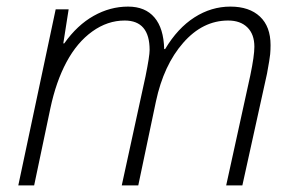

<svg xmlns="http://www.w3.org/2000/svg" viewBox="-20 -559 895 579"><path d="M347.2 0 418.9 -329.1Q431.2 -390.1 431.2 -408.2Q431.2 -497.1 356 -497.1Q304.2 -497.1 258.3 -464.1Q212.4 -431.2 180.7 -372.1Q148.9 -313 131.8 -231.9L83 0H35.2L147.9 -530.8H187L170.9 -428.2H173.8Q212.9 -483.4 262.5 -511.2Q312 -539.1 366.2 -539.1Q418 -539.1 445.8 -506.3Q473.6 -473.6 475.1 -411.1H478Q515.6 -474.1 566.4 -506.6Q617.2 -539.1 674.8 -539.1Q731.9 -539.1 763.9 -509Q795.9 -479 795.9 -422.9Q795.9 -408.7 794.7 -395.3Q793.5 -381.8 785.2 -336.9L710.9 0H662.1L734.9 -332Q747.1 -390.6 747.1 -418Q747.1 -455.6 726.1 -476.3Q705.1 -497.1 668 -497.1Q591.3 -497.1 532.5 -429.9Q473.6 -362.8 450.2 -252.9L397 0Z"/></svg>

Font: CAA NEO Sans Light
Style: Italic
Weight: 300
Italic angle: -12°
Version: Version 1.10